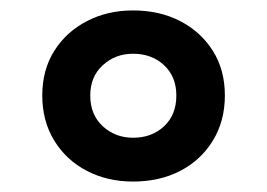

<svg xmlns="http://www.w3.org/2000/svg" viewBox="-20 -758 511 368"><path d="M235 -410Q186 -410 146.5 -430.5Q107 -451 84 -488.5Q61 -526 61 -575Q61 -624 84 -660.5Q107 -697 146.5 -717.5Q186 -738 235 -738Q286 -738 325.5 -717.5Q365 -697 388 -660.5Q411 -624 411 -575Q411 -526 388 -488.5Q365 -451 325.5 -430.5Q286 -410 235 -410ZM235 -494Q271 -494 294.5 -516Q318 -538 318 -575Q318 -611 294.5 -633Q271 -655 235 -655Q201 -655 177 -633Q153 -611 153 -575Q153 -538 177 -516Q201 -494 235 -494Z"/></svg>

Font: Mona Sans ExtraLight SemiBold
Style: Regular
Weight: 600
Version: Version 2.000